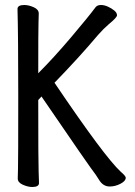

<svg xmlns="http://www.w3.org/2000/svg" viewBox="-20 -731 540 768"><path d="M109 17Q92 17 71.5 8Q51 -1 51 -17Q51 -29 52 -56.5Q53 -84 53 -351Q53 -587 50 -695Q50 -711 77 -711Q95 -711 115 -702Q135 -693 135 -677Q135 -665 134 -639.5Q133 -614 133 -438Q195 -500 264.5 -582Q334 -664 363 -703Q370 -711 384 -711Q397 -711 411.5 -704.5Q426 -698 437 -689Q448 -680 448 -670Q448 -661 415 -634Q395 -617 372 -591Q297 -502 198 -400Q398 -104 463 -44Q483 -27 483 -20Q483 -7 462 4Q441 15 419 15Q392 15 376 -12L363 -32Q342 -58 146 -345L133 -331Q133 -77 134.5 -46.5Q136 -16 136 1Q136 17 109 17Z"/></svg>

Font: \eiw{I[½ {O¿rH
Style: Bold
Weight: 700
Designer: LXGW / Fontworks Inc.
Foundry: LXGW / Fontworks Inc.
Version: Version 1.320;February 9, 2024